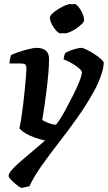

<svg xmlns="http://www.w3.org/2000/svg" viewBox="-20 -739 538 959"><path d="M86 200Q72 192 57 179.5Q42 167 32.5 156Q23 145 23 140Q23 128 39.5 109Q56 90 83.5 66.5Q111 43 142.5 16.5Q174 -10 205 -37Q180 -43 155 -51.5Q130 -60 109.5 -72Q89 -84 77 -98Q82 -120 87 -153.5Q92 -187 96.5 -224.5Q101 -262 104.5 -298Q108 -334 110 -361Q112 -388 112 -399Q112 -414 104.5 -418Q97 -422 82 -422H27Q27 -428 28.5 -436.5Q30 -445 32 -453Q34 -461 35 -464Q49 -471 74.5 -479.5Q100 -488 124.5 -494Q149 -500 163 -500Q192 -500 208.5 -486.5Q225 -473 225 -445Q225 -414 221.5 -373Q218 -332 212.5 -288.5Q207 -245 201.5 -206Q196 -167 191 -140Q200 -134 212.5 -128.5Q225 -123 237.5 -119.5Q250 -116 258 -116Q262 -116 276.5 -138.5Q291 -161 309.5 -195Q328 -229 346.5 -266Q365 -303 377 -333.5Q389 -364 389 -378Q389 -384 380 -393Q371 -402 357 -411.5Q343 -421 327.5 -429Q312 -437 298 -442Q298 -450 301 -460.5Q304 -471 306 -474Q314 -480 330 -486Q346 -492 362 -496Q378 -500 385 -500Q395 -500 413 -491Q431 -482 450.5 -469.5Q470 -457 484 -444.5Q498 -432 498 -426Q498 -400 484.5 -361.5Q471 -323 450 -284Q411 -214 365.5 -150Q320 -86 274.5 -27.5Q229 31 190 85.5Q151 140 127 191ZM301 -572Q292 -572 279.5 -586Q267 -600 257.5 -618.5Q248 -637 248 -650Q248 -660 260.5 -671.5Q273 -683 290.5 -694Q308 -705 325 -712Q342 -719 351 -719Q361 -719 372.5 -704.5Q384 -690 392 -671.5Q400 -653 400 -639Q400 -630 388 -618.5Q376 -607 360 -596Q344 -585 328 -578.5Q312 -572 301 -572ZM283 -572Q273 -572 260.5 -586Q248 -600 238.5 -618.5Q229 -637 229 -650Q229 -660 241.5 -671.5Q254 -683 271.5 -694Q289 -705 306 -712Q323 -719 331 -719Q342 -719 353 -704.5Q364 -690 372 -671Q380 -652 380 -639Q380 -630 368.5 -618.5Q357 -607 341 -596Q325 -585 309 -578.5Q293 -572 283 -572Z"/></svg>

Font: Texturina 12pt
Style: Bold Italic
Weight: 700
Italic angle: -11°
Designer: Guillermo Torres Carreño
Foundry: Omnibus-Type
Version: Version 1.002